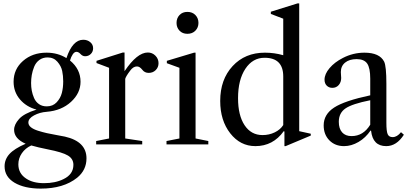

<svg xmlns="http://www.w3.org/2000/svg" viewBox="-20 -850 2401 1130"><path d="M220 260Q124 260 65 225Q7 190 7 129Q7 88 35.5 56.5Q64 25 131 -4Q63 -34 63 -86Q63 -117 92 -149.5Q121 -182 195 -205Q135 -221 97.5 -265Q60 -309 60 -369Q60 -443 115.5 -491.5Q171 -540 254 -540Q320 -540 371 -508Q407 -616 470 -616Q494 -616 511 -602Q528 -588 528 -566Q528 -546 514.5 -532.5Q501 -519 481 -519Q466 -519 454 -532Q442 -545 430 -545Q418 -545 408 -530Q398 -515 392 -494Q454 -443 454 -369Q454 -302 398 -250.5Q342 -199 255 -192Q214 -189 180.5 -171Q147 -153 147 -129Q147 -113 162 -101Q177 -89 204 -80.5Q231 -72 255.5 -66.5Q280 -61 314 -55Q348 -49 362 -46Q489 -17 489 82Q489 151 434 196Q354 260 220 260ZM261 29Q201 17 164 6Q129 22 108.5 52Q88 82 88 117Q88 171 134 201Q174 228 239 228Q306 228 354 204Q412 176 412 120Q412 85 380 65.5Q348 46 261 29ZM255 -224Q291 -224 313.5 -248Q336 -272 344 -303Q352 -334 352 -371Q352 -404 346 -432.5Q340 -461 318 -486.5Q296 -512 260 -512Q232 -512 211.5 -497Q191 -482 181 -457Q171 -432 167 -408.5Q163 -385 163 -361Q163 -338 167 -316.5Q171 -295 180.5 -273Q190 -251 209 -237.5Q228 -224 255 -224Z M717 -35 817 -20V0H546V-20L622 -35V-451L548 -479V-492L703 -541H713V-431Q787 -541 850 -541Q876 -541 894.5 -522.5Q913 -504 913 -478Q913 -454 896.5 -437.5Q880 -421 855 -421Q831 -421 817 -440Q802 -459 786 -459Q764 -459 746 -434Q721 -401 717 -386Z M1019 -715Q1019 -743 1036.5 -761.5Q1054 -780 1083 -780Q1112 -780 1130 -761.5Q1148 -743 1148 -715Q1148 -688 1130 -669.5Q1112 -651 1083 -651Q1054 -651 1036.5 -669.5Q1019 -688 1019 -715ZM1131 -35 1206 -20V0H960V-20L1036 -35V-451L962 -478V-492L1122 -540H1131Z M1483 10Q1394 10 1335 -65.5Q1276 -141 1276 -256Q1276 -382 1349 -461Q1422 -540 1539 -540Q1595 -540 1647 -525V-740L1574 -768V-781L1731 -830H1741V-78L1809 -63V-52L1661 10H1654V-76L1650 -78Q1587 10 1483 10ZM1525 -55Q1564 -55 1597 -71Q1630 -87 1647 -114V-400Q1647 -510 1537 -510Q1467 -510 1424 -445Q1381 -380 1381 -272Q1381 -171 1419.5 -113Q1458 -55 1525 -55Z M2005 10Q1952 10 1918.5 -24Q1885 -58 1885 -112Q1885 -177 1946.5 -217Q2008 -257 2159 -289V-387Q2159 -450 2141 -476Q2123 -502 2079 -502Q2036 -502 2011 -481.5Q1986 -461 1986 -426Q1986 -420 1987 -408Q1988 -396 1988 -391Q1988 -366 1973.5 -349.5Q1959 -333 1936 -333Q1916 -333 1903 -346Q1890 -359 1890 -381Q1890 -414 1919.5 -449Q1949 -484 1998 -509Q2058 -540 2125 -540Q2214 -540 2241 -487Q2254 -460 2254 -356V-127Q2254 -78 2261.5 -60.5Q2269 -43 2291 -43Q2317 -43 2340 -72L2357 -57Q2314 10 2253 10Q2174 10 2164 -80L2161 -82Q2132 -39 2090 -14.5Q2048 10 2005 10ZM2049 -49Q2118 -49 2159 -116V-260Q2053 -239 2013.5 -212Q1974 -185 1974 -133Q1974 -93 1993.5 -71Q2013 -49 2049 -49Z"/></svg>

Font: Libre Caslon Text
Style: Regular
Weight: 400
Designer: Pablo Impallari, Rodrigo Fuenzalida
Foundry: Pablo Impallari, Rodrigo Fuenzalida
Version: Version 1.002